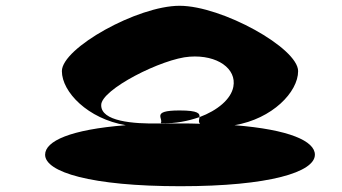

<svg xmlns="http://www.w3.org/2000/svg" viewBox="-20 -888 1182 664"><path d="M136 -353C136 -293 294 -244 604 -244C912 -244 1069 -293 1069 -353C1069 -400 981 -440 791 -455C922 -477 1011 -570 1011 -642C1011 -722 747 -868 601 -868C456 -868 194 -722 194 -642C194 -570 284 -477 415 -455C223 -440 136 -400 136 -353ZM330 -524C328 -578 542 -686 636 -692C732 -699 799 -650 787 -588C779 -545 732 -506 670 -483C669 -475 665 -466 672 -460C649 -461 627 -461 604 -461C580 -461 556 -461 533 -460L535 -461C437 -459 330 -469 330 -524ZM535 -461C590 -461 629 -469 670 -483C671 -495 667 -506 601 -506C498 -506 549 -477 535 -461Z"/></svg>

Font: Ampere
Style: UltExt
Weight: 400
Version: Version 1